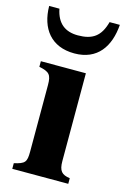

<svg xmlns="http://www.w3.org/2000/svg" viewBox="-120 -743 521 795"><g transform="rotate(15 140.5 -345.5)"><path d="M248 -691C231 -627 197 -604 135 -604C81 -604 45 -630 33 -691H-11C-10 -595 40 -528 140 -528C239 -528 285 -597 292 -691ZM256 0V-24C221 -29 208 -42 208 -85V-461H15V-437C59 -428 69 -418 69 -373V-88C69 -42 62 -35 16 -24V0Z"/></g></svg>

Font: STIXGeneral
Style: Bold
Weight: 700
Designer: MicroPress Inc., with final additions and corrections provided by Coen Hoffman, Elsevier (retired)
Version: Version 1.1.0